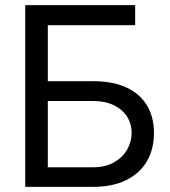

<svg xmlns="http://www.w3.org/2000/svg" viewBox="-20 -727 661 747"><path d="M78.1 -707H505.9V-628.9H166V-411.1H342.8Q418.9 -411.1 471.7 -386.7Q524.4 -362.3 551.8 -316.9Q579.1 -271.5 579.1 -209Q579.1 -147.5 551.8 -100.1Q524.4 -52.7 471.2 -26.4Q418 0 342.8 0H78.1ZM492.2 -210.9Q492.2 -245.1 474.6 -272.9Q457 -300.8 423.3 -317.4Q389.6 -334 342.8 -334H166V-76.2H342.8Q389.6 -76.2 423.3 -95.2Q457 -114.3 474.6 -145Q492.2 -175.8 492.2 -210.9Z"/></svg>

Font: Pretendard GOV Variable
Style: Regular
Weight: 400
Designer: Base glyphs from Inter by Rasmus Andersson; Hangul glyphs from Noto Sans CJK(Source Han Sans) by Jang Soo-young and Kang
Foundry: Kil Hyung-jin
Version: Version 1.307;Glyphs 3.2 (3192)